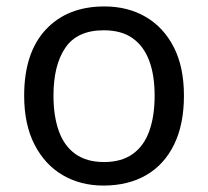

<svg xmlns="http://www.w3.org/2000/svg" viewBox="-20 -566 645 596"><path d="M551 -269Q551 -180 520.5 -117.5Q490 -55 434 -22.5Q378 10 301 10Q230 10 174.5 -22.5Q119 -55 87 -117.5Q55 -180 55 -269Q55 -402 122 -474Q189 -546 304 -546Q377 -546 432.5 -513.5Q488 -481 519.5 -419.5Q551 -358 551 -269ZM146 -269Q146 -206 162.5 -159.5Q179 -113 214 -88Q249 -63 303 -63Q357 -63 392 -88Q427 -113 443.5 -159.5Q460 -206 460 -269Q460 -333 443 -378Q426 -423 391.5 -447.5Q357 -472 302 -472Q220 -472 183 -418Q146 -364 146 -269Z"/></svg>

Font: lkorean15
Style: Book
Weight: 400
Designer: Jelle Bosma - Monotype Design Team
Foundry: Monotype Imaging Inc.
Version: Version 2.003